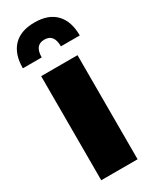

<svg xmlns="http://www.w3.org/2000/svg" viewBox="-210 -837 711 887"><g transform="rotate(-30 145.0 -393.0)"><path d="M-6.8 -628.9Q-6.8 -704.1 32 -744.9Q70.8 -785.6 145 -785.6Q219.2 -785.6 258.1 -744.9Q296.9 -704.1 296.9 -628.9H196.3Q196.3 -694.3 145 -694.3Q93.8 -694.3 93.8 -628.9ZM48.3 -555.2H242.2V0H48.3Z"/></g></svg>

Font: Estedad-FD Black
Style: Regular
Weight: 900
Designer: Amin Abedi
Version: Version 7.3